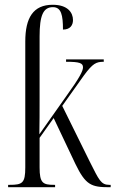

<svg xmlns="http://www.w3.org/2000/svg" viewBox="-20 -785 484 805"><path d="M14 0H211V-10H207C160 -10 146 -17 146 -83V-207L205 -290L296 -98C339 -9 363 0 439 0H444V-10H438C403 -10 395 -31 357 -106L241 -341L332 -469C369 -519 383 -526 415 -526V-536H257V-526C312 -526 328 -521 328 -503C328 -488 315 -461 258 -382L145 -222C146 -263 146 -326 146 -363V-632C146 -720 161 -755 202 -755C237 -755 244 -721 244 -661C275 -661 286 -680 286 -701C286 -732 264 -765 201 -765C119 -765 86 -710 86 -611V-83C86 -17 74 -10 20 -10H14Z"/></svg>

Font: Noto Serif Display ExtraCondensed Light
Style: Regular
Weight: 300
Width: 2
Designer: Monotype Design Team
Foundry: Monotype Imaging Inc.
Version: Version 2.009